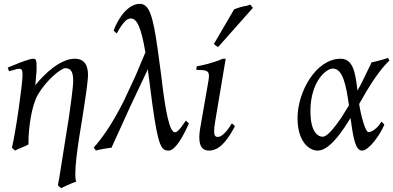

<svg xmlns="http://www.w3.org/2000/svg" viewBox="-20 -762 2042 997"><path d="M42 5 58 20 74 12C89 5 97 3 112 -4L128 -12V-29C128 -89 142 -211 177 -271C218 -341 294 -408 320 -408C352 -408 360 -382 360 -342C360 -304 343 -192 338 -154L288 160C284 178 282 192 281 201L297 215C301 213 353 188 376 181C373 174 371 162 371 142C371 44 410 -152 420 -230L429 -292C433 -324 437 -356 437 -372C437 -417 423 -457 368 -457C293 -457 210 -378 163 -319C164 -323 164 -329 165 -337L167 -362C169 -386 170 -394 170 -402C170 -448 170 -457 151 -457C137 -457 82 -437 62 -428L20 -411L27 -392L33 -394L49 -398C58 -401 73 -405 79 -405C93 -405 97 -398 97 -372C97 -325 62 -78 42 5Z M961 -121 945 -136C936 -124 907 -75 889 -75C860 -75 839 -180 816 -379L798 -512C774 -680 755 -742 706 -742C646 -742 594 -670 570 -603L586 -588C626 -661 645 -666 660 -666C690 -666 713 -622 735 -490L703 -414C692 -386 679 -357 665 -328L623 -238C559 -110 505 -39 467 4L478 20C484 18 490 16 497 15L518 11C531 9 546 6 559 5L655 -206L748 -403C748 -399 748 -395 750 -383L771 -222C802 6 820 20 856 20C877 20 912 -10 961 -121Z M1200 -107 1184 -122C1153 -68 1126 -51 1112 -51C1101 -51 1092 -54 1092 -81C1092 -94 1094 -114 1099 -141L1152 -457H1137C1086 -435 1030 -422 1002 -418L999 -399C1049 -399 1065 -396 1065 -368C1065 -356 1062 -339 1058 -317L1019 -93C1016 -76 1015 -61 1015 -48C1015 -3 1031 20 1065 20C1092 20 1139 11 1200 -107ZM1113 -518 1293 -721 1280 -738C1275 -736 1268 -734 1261 -732C1242 -730 1203 -717 1196 -714L1091 -534C1100 -524 1104 -522 1113 -518Z M1592 -185C1592 -339 1674 -406 1708 -406C1760 -406 1777 -322 1792 -215L1753 -152C1706 -83 1675 -52 1656 -52C1630 -52 1592 -77 1592 -185ZM1995 -461 1951 -448C1937 -444 1923 -441 1909 -438C1906 -431 1903 -422 1897 -412L1860 -336C1853 -321 1845 -307 1836 -292C1826 -378 1816 -457 1749 -457C1621 -457 1525 -285 1525 -149C1525 -24 1587 20 1629 20C1663 20 1715 -8 1800 -149C1814 -51 1824 20 1860 20C1895 20 1953 -60 1976 -115C1967 -124 1969 -124 1960 -130C1952 -113 1920 -76 1893 -76C1878 -76 1855 -157 1845 -222L1883 -288C1934 -372 1973 -421 2002 -447C1999 -452 2000 -453 1995 -461Z"/></svg>

Font: Temporarium
Style: Italic
Weight: 400
Italic angle: -7°
Version: Version 1.1